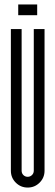

<svg xmlns="http://www.w3.org/2000/svg" viewBox="-20 -846 251 869"><path d="M62.5 -825.9H148.3V-777.2H62.5ZM181.6 -73.3Q181.6 -41.6 159.3 -19.4Q137 2.9 105.4 2.9Q73.7 2.9 51.4 -19.4Q29.2 -41.6 29.2 -73.3V-714.3H77.9V-73.3Q77.9 -61.6 85.8 -53.7Q93.7 -45.8 105.4 -45.8Q116.6 -45.8 124.7 -53.7Q132.9 -61.6 132.9 -73.3V-714.3H181.6Z"/></svg>

Font: Marapfhont
Style: Book
Weight: 400
Version: Version 0.15